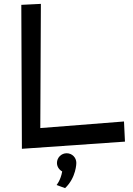

<svg xmlns="http://www.w3.org/2000/svg" viewBox="-20 -720 686 991"><path d="M620 -93 188 -59 191 -700 90 -695 93 48 625 11ZM374 121C374 93 352 71 324 71C297 71 274 93 274 121C274 140 285 156 301 165C293 211 272 235 272 235L316 251C374 196 374 121 374 121Z"/></svg>

Font: McLaren
Style: Regular
Weight: 400
Designer: Astigmatic (AOETI)
Foundry: Astigmatic (AOETI)
Version: Version 1.000